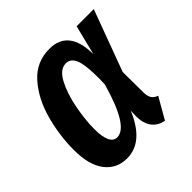

<svg xmlns="http://www.w3.org/2000/svg" viewBox="-151 -668 807 807"><g transform="rotate(-45 252.0 -264.5)"><path d="M369 -396 402 -529H504L403 -256L404 -131Q405 -109 413 -97.5Q421 -86 438 -80L384 14Q351 9 331.5 -15.5Q312 -40 311 -81L312 -117Q257 14 160 14Q98 14 62 -33Q26 -80 26 -169Q26 -257 50 -343Q74 -429 125 -486Q176 -543 254 -543Q368 -543 369 -396ZM149 -171Q149 -78 193 -78Q258 -78 313 -272L314 -308Q314 -388 301 -419.5Q288 -451 260 -451Q224 -451 199 -403.5Q174 -356 161.5 -290Q149 -224 149 -171Z"/></g></svg>

Font: Fira Sans Extra Condensed Medium
Style: Italic
Weight: 500
Width: 3
Italic angle: -8°
Designer: Carrois Corporate & Edenspiekermann AG
Foundry: Carrois Corporate GbR & Edenspiekermann AG
Version: Version 4.203